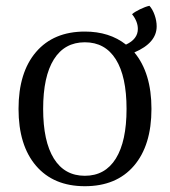

<svg xmlns="http://www.w3.org/2000/svg" viewBox="-20 -630 587 663"><path d="M444 -449Q503 -378 503 -254Q503 -128 442.5 -57.5Q382 13 273 13Q165 13 104.5 -57.5Q44 -128 44 -254Q44 -380 104.5 -450.5Q165 -521 273 -521Q358 -521 415 -476Q456 -495 456 -530Q456 -556 436 -581Q445 -589 463.5 -598Q482 -607 496 -610Q507 -598 514 -578Q521 -558 521 -539Q521 -482 444 -449ZM417 -254Q417 -366 380 -425Q343 -484 273 -484Q203 -484 166 -425Q129 -366 129 -254Q129 -142 166 -82.5Q203 -23 273 -23Q343 -23 380 -82.5Q417 -142 417 -254Z"/></svg>

Font: Arima Madurai
Style: Regular
Weight: 400
Designer: Joana Correia and Natanael Gama
Foundry: NDISCOVER
Version: Version 1.020